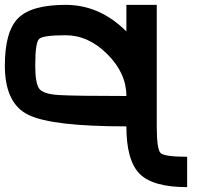

<svg xmlns="http://www.w3.org/2000/svg" viewBox="-20 -645 915 790"><path d="M250 -500Q156.2 -500 140.6 -484.4Q125 -468.8 125 -375Q125 -304.7 140.6 -281.2Q156.2 -257.8 222.7 -253.9Q289.1 -250 500 -250Q500 -343.8 421.9 -421.9Q343.8 -500 250 -500ZM625 -125Q625 -31.2 640.6 -15.6Q656.2 0 750 0V125Q609.4 125 554.7 70.3Q500 15.6 500 -125Q195.3 -125 97.7 -171.9Q0 -218.8 0 -375Q0 -515.6 54.7 -570.3Q109.4 -625 250 -625Q390.6 -625 500 -515.6V-625H625Z"/></svg>

Font: CraftyPE
Style: Regular
Weight: 400
Designer: Erek Butcher
Foundry: Haunted Coop
Version: Version 0.018;April 4, 2024;FontCreator 15.0.0.2962 64-bit